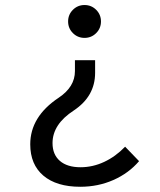

<svg xmlns="http://www.w3.org/2000/svg" viewBox="-20 -547 626 753"><path d="M294.9 185.5Q201.7 185.5 150.1 141.8Q98.6 98.1 98.6 19Q98.6 -89.4 210 -163.6Q273.9 -206.1 273.9 -268.1V-311H353V-261.2Q353 -169.4 269.5 -113.8Q186 -59.6 186 14.2Q186 59.1 214.8 84Q243.7 108.9 295.9 108.9Q343.8 108.9 388.7 87.9Q433.6 66.9 470.7 28.3L525.4 85Q484.9 132.3 424.8 158.9Q364.7 185.5 294.9 185.5ZM311.5 -527.3Q338.4 -527.3 357.2 -508.5Q376 -489.7 376 -462.9Q376 -436 357.2 -417.2Q338.4 -398.4 311.5 -398.4Q284.7 -398.4 265.9 -417.2Q247.1 -436 247.1 -462.9Q247.1 -489.7 265.9 -508.5Q284.7 -527.3 311.5 -527.3Z"/></svg>

Font: Cascadia Code NF SemiLight
Style: Regular
Weight: 350
Monospace: yes
Designer: Aaron Bell
Foundry: Saja Typeworks
Version: Version 2404.023; ttfautohint (v1.8.4)